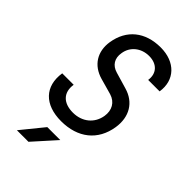

<svg xmlns="http://www.w3.org/2000/svg" viewBox="-287 -837 1174 1174"><g transform="rotate(45 300.0 -250.0)"><path d="M258 10C402 10 499 -67 520 -201C536 -304 489 -383 394 -410L289 -441C240 -455 216 -493 225 -545C234 -609 288 -653 357 -653C426 -653 466 -609 456 -545H555C573 -659 496 -740 370 -740C236 -740 147 -667 127 -543C112 -447 159 -374 250 -348L353 -319C407 -303 432 -257 423 -201C411 -127 352 -78 272 -78C189 -78 143 -124 155 -202H56C36 -71 115 10 258 10ZM106 240H206L336 95H224Z"/></g></svg>

Font: JetBrains Mono Medium
Style: Italic
Weight: 436
Italic angle: -9°
Monospace: yes
Designer: Philipp Nurullin, Konstantin Bulenkov
Foundry: JetBrains
Version: Version 2.305